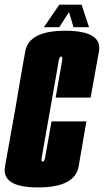

<svg xmlns="http://www.w3.org/2000/svg" viewBox="-49 -816 454 840"><path d="M116.5 4Q279 4 295 -87.8Q311 -179.5 329 -285H176.5Q151 -140.5 148 -124.8Q145 -109 137.5 -109Q130.5 -109 133.2 -124.8Q136 -140.5 171 -340Q206 -538 208.5 -553.2Q211 -568.5 218.5 -568.5Q226 -568.5 223.2 -553.2Q220.5 -538 194.5 -389H347.5Q367.5 -500.5 383.8 -591Q400 -681.5 236 -681.5Q78 -681.5 61.5 -591.5Q45 -501.5 18 -340Q-10.5 -180.5 -27 -88.2Q-43.5 4 116.5 4ZM143 -697H210.5L253 -763.5L272.5 -697H340.5L308 -795.5H210.5Z"/></svg>

Font: Anybody UltraCondensed ExtraBold
Style: Italic
Weight: 800
Width: 1
Italic angle: -10°
Version: Version 1.113;gftools[0.9.25]